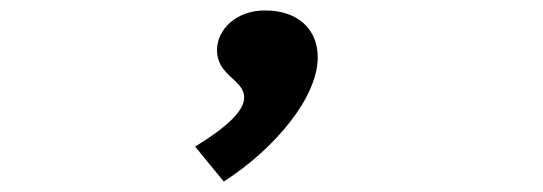

<svg xmlns="http://www.w3.org/2000/svg" viewBox="-20 -180 1040 368"><path d="M409 168C508 104 589 6 589 -70C589 -125 550 -160 488 -160C432 -160 396 -123 396 -84C396 -34 448 -28 448 7C448 32 416 63 354 101Z"/></svg>

Font: Inconsolata UltraExpanded
Style: Bold
Weight: 700
Width: 9
Monospace: yes
Designer: Raph Levien, Cyreal, Brenton Simpson
Foundry: Raph Levien, Cyreal, Google
Version: Version 3.100